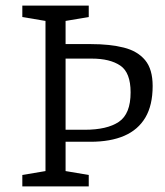

<svg xmlns="http://www.w3.org/2000/svg" viewBox="-20 -668 591 688"><path d="M60 0V-41L143 -55V-593L60 -607V-648H298V-607L215 -593V-510H306Q374 -510 423.5 -497.5Q473 -485 500 -452.5Q527 -420 527 -360Q527 -291 501 -247Q475 -203 425.5 -181.5Q376 -160 304 -160H215V-55L298 -41V0ZM215 -203H283Q364 -203 406 -231.5Q448 -260 448 -337Q448 -408 411 -433Q374 -458 309 -458Q286 -458 263 -458Q240 -458 215 -458Z"/></svg>

Font: Faustina Light
Style: Regular
Weight: 300
Designer: Alfonso Garcia
Foundry: http://www.omnibus-type.com
Version: Version 1.200